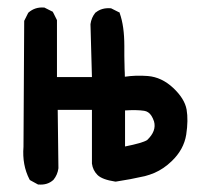

<svg xmlns="http://www.w3.org/2000/svg" viewBox="-20 -491 540 515"><path d="M289.1 -3.9Q253.9 -9.3 241.5 -21.7Q229 -34.2 226.6 -52.2V-52.7V-196.3H134.8L136.7 -40V-39.6Q134.3 -22 123.5 -8.8L123 -8.3Q107.4 5.9 83.5 3.9H82L81.1 3.4L61.5 -7.3L60.1 -8.3L59.1 -9.8Q39.1 -48.3 43 -97.2L44.9 -433.6V-435.1L45.4 -436L55.2 -455.6L55.7 -456.5L56.6 -457.5Q74.2 -472.7 98.1 -470.7H99.1L100.1 -470.2L119.6 -460.4L121.6 -459.5L122.1 -458L122.6 -457.5L132.3 -438L132.8 -437V-435.5V-284.2H226.6L222.7 -425.8V-426.3Q225.1 -443.8 235.8 -457L236.3 -457.5H236.8Q252.9 -470.7 276.9 -468.8H277.8L278.8 -468.3L298.3 -458.5L300.8 -457.5L301.3 -455.1Q313.5 -420.9 313.5 -367.7Q313.5 -360.8 313.5 -354.2Q313.5 -347.7 313.5 -341.6Q313.5 -335.4 313.7 -329.3Q314 -323.2 314 -317.4Q314 -311.5 314.2 -306.2Q314.5 -300.8 314.7 -295.4Q314.9 -290 314.9 -285.2Q344.2 -289.6 376.5 -287.1Q395 -285.6 412.1 -277.6Q429.2 -269.5 444.3 -255.4Q475.1 -226.6 480.5 -197.3Q485.4 -168.9 479.5 -129.9Q473.1 -89.8 440.4 -58.6Q429.7 -48.3 418.2 -40.5Q406.7 -32.7 394.3 -27.3Q381.8 -22 368.7 -18.6Q330.1 -9.8 291 -3.9H290ZM374.5 -115.2Q400.4 -139.6 393.1 -165.5Q390.1 -174.3 386.2 -180.4Q382.3 -186.5 377.4 -189.7Q372.6 -192.9 366.7 -193.8Q347.2 -196.8 315.4 -194.8V-98.1Q361.8 -107.4 374.5 -115.2Z"/></svg>

Font: NaikaiFont
Style: SemiBold
Weight: 600
Version: Version 1.89